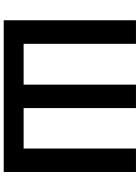

<svg xmlns="http://www.w3.org/2000/svg" viewBox="124 -892 767 1056"><g transform="rotate(90 508.0 -363.5)"><path d="M220.5 -727.3V-109.4H445V-727.3H573.9V-109.4H796.5V-727.3H925.4V0H90.9V-727.3Z"/></g></svg>

Font: Interop SemBd
Style: Regular
Weight: 600
Designer: Rasmus Andersson, Google, Jang Haemin
Foundry: jhaemin
Version: Version 1.008